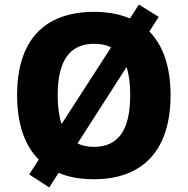

<svg xmlns="http://www.w3.org/2000/svg" viewBox="-20 -776 823 842"><path d="M635 -638 676 -702 589 -756 550 -695C505 -714 453 -724 393 -724C174 -724 55 -599 55 -359C55 -233 88 -138 150 -76L108 -11L196 46L237 -18C281 1 333 10 392 10C609 10 728 -120 728 -358C728 -482 696 -576 635 -638ZM233 -358C233 -509 285 -584 393 -584C422 -584 447 -579 467 -568L250 -232C239 -265 233 -307 233 -358ZM392 -132C364 -132 340 -137 320 -147L535 -482C546 -449 551 -408 551 -358C551 -206 499 -132 392 -132Z"/></svg>

Font: Kathrein 85 Heavy
Style: Regular
Weight: 900
Designer: Lazydogs Typefoundry, based on Open Sans by Ascender Corporation
Foundry: Lazydogs Typefoundry
Version: Version 1.003;PS 001.003;hotconv 1.0.88;makeotf.lib2.5.64775